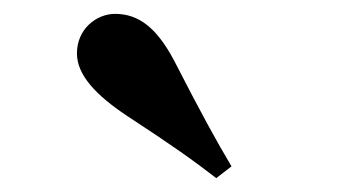

<svg xmlns="http://www.w3.org/2000/svg" viewBox="-20 -894 493 277"><path d="M314 -654C292 -691 271 -729 231 -807C206 -854 180 -874 146 -874C119 -874 91 -852 91 -817C91 -786 118 -757 163 -727C229 -684 261 -661 292 -637Z"/></svg>

Font: Noto Serif SC Black
Style: Regular
Weight: 900
Designer: Ryoko NISHIZUKA 西塚涼子 (kana & ideographs); Frank Grießhammer (Latin, Greek & Cyrillic); Wenlong ZHANG 张文龙 (bopomofo); San
Foundry: Adobe
Version: Version 2.001;hotconv 1.1.0;makeotfexe 2.6.0